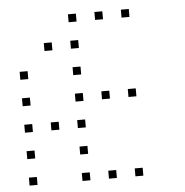

<svg xmlns="http://www.w3.org/2000/svg" viewBox="-48 -712 696 723"><g transform="rotate(-5 300.0 -350.0)"><path d="M236 -665Q235 -665 235 -665Q235 -665 235 -664V-636Q235 -635 235 -635Q235 -635 236 -635H264Q265 -635 265 -635Q265 -635 265 -636V-664Q265 -665 265 -665Q265 -665 264 -665ZM336 -665Q335 -665 335 -665Q335 -665 335 -664V-636Q335 -635 335 -635Q335 -635 336 -635H364Q365 -635 365 -635Q365 -635 365 -636V-664Q365 -665 365 -665Q365 -665 364 -665ZM436 -665Q435 -665 435 -665Q435 -665 435 -664V-636Q435 -635 435 -635Q435 -635 436 -635H464Q465 -635 465 -635Q465 -635 465 -636V-664Q465 -665 465 -665Q465 -665 464 -665ZM136 -565Q135 -565 135 -565Q135 -565 135 -564V-536Q135 -535 135 -535Q135 -535 136 -535H164Q165 -535 165 -535Q165 -535 165 -536V-564Q165 -565 165 -565Q165 -565 164 -565ZM236 -565Q235 -565 235 -565Q235 -565 235 -564V-536Q235 -535 235 -535Q235 -535 236 -535H264Q265 -535 265 -535Q265 -535 265 -536V-564Q265 -565 265 -565Q265 -565 264 -565ZM36 -465Q35 -465 35 -465Q35 -465 35 -464V-436Q35 -435 35 -435Q35 -435 36 -435H64Q65 -435 65 -435Q65 -435 65 -436V-464Q65 -465 65 -465Q65 -465 64 -465ZM236 -465Q235 -465 235 -465Q235 -465 235 -464V-436Q235 -435 235 -435Q235 -435 236 -435H264Q265 -435 265 -435Q265 -435 265 -436V-464Q265 -465 265 -465Q265 -465 264 -465ZM36 -365Q35 -365 35 -365Q35 -365 35 -364V-336Q35 -335 35 -335Q35 -335 36 -335H64Q65 -335 65 -335Q65 -335 65 -336V-364Q65 -365 65 -365Q65 -365 64 -365ZM236 -365Q235 -365 235 -365Q235 -365 235 -364V-336Q235 -335 235 -335Q235 -335 236 -335H264Q265 -335 265 -335Q265 -335 265 -336V-364Q265 -365 265 -365Q265 -365 264 -365ZM336 -365Q335 -365 335 -365Q335 -365 335 -364V-336Q335 -335 335 -335Q335 -335 336 -335H364Q365 -335 365 -335Q365 -335 365 -336V-364Q365 -365 365 -365Q365 -365 364 -365ZM436 -365Q435 -365 435 -365Q435 -365 435 -364V-336Q435 -335 435 -335Q435 -335 436 -335H464Q465 -335 465 -335Q465 -335 465 -336V-364Q465 -365 465 -365Q465 -365 464 -365ZM36 -265Q35 -265 35 -265Q35 -265 35 -264V-236Q35 -235 35 -235Q35 -235 36 -235H64Q65 -235 65 -235Q65 -235 65 -236V-264Q65 -265 65 -265Q65 -265 64 -265ZM136 -265Q135 -265 135 -265Q135 -265 135 -264V-236Q135 -235 135 -235Q135 -235 136 -235H164Q165 -235 165 -235Q165 -235 165 -236V-264Q165 -265 165 -265Q165 -265 164 -265ZM236 -265Q235 -265 235 -265Q235 -265 235 -264V-236Q235 -235 235 -235Q235 -235 236 -235H264Q265 -235 265 -235Q265 -235 265 -236V-264Q265 -265 265 -265Q265 -265 264 -265ZM36 -165Q35 -165 35 -165Q35 -165 35 -164V-136Q35 -135 35 -135Q35 -135 36 -135H64Q65 -135 65 -135Q65 -135 65 -136V-164Q65 -165 65 -165Q65 -165 64 -165ZM236 -165Q235 -165 235 -165Q235 -165 235 -164V-136Q235 -135 235 -135Q235 -135 236 -135H264Q265 -135 265 -135Q265 -135 265 -136V-164Q265 -165 265 -165Q265 -165 264 -165ZM36 -65Q35 -65 35 -65Q35 -65 35 -64V-36Q35 -35 35 -35Q35 -35 36 -35H64Q65 -35 65 -35Q65 -35 65 -36V-64Q65 -65 65 -65Q65 -65 64 -65ZM236 -65Q235 -65 235 -65Q235 -65 235 -64V-36Q235 -35 235 -35Q235 -35 236 -35H264Q265 -35 265 -35Q265 -35 265 -36V-64Q265 -65 265 -65Q265 -65 264 -65ZM336 -65Q335 -65 335 -65Q335 -65 335 -64V-36Q335 -35 335 -35Q335 -35 336 -35H364Q365 -35 365 -35Q365 -35 365 -36V-64Q365 -65 365 -65Q365 -65 364 -65ZM436 -65Q435 -65 435 -65Q435 -65 435 -64V-36Q435 -35 435 -35Q435 -35 436 -35H464Q465 -35 465 -35Q465 -35 465 -36V-64Q465 -65 465 -65Q465 -65 464 -65Z"/></g></svg>

Font: Doto Black Thin
Style: Regular
Weight: 250
Monospace: yes
Version: Version 1.000